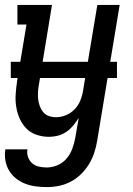

<svg xmlns="http://www.w3.org/2000/svg" viewBox="-23 -550 543 783"><path d="M168 213Q145 213 122.5 210Q100 207 79.5 199Q59 191 42 177.5Q25 164 14 145.5Q3 127 -1 104.5Q-5 82 -1 59H89Q86 76 91.5 91Q97 106 108.5 116Q120 126 136 129.5Q152 133 168 133Q190 133 212 123.5Q234 114 249 96Q264 78 272 56Q280 34 284 12L298 -69Q288 -53 275.5 -38Q263 -23 247 -12Q231 -1 212.5 3.5Q194 8 177 8Q150 8 125.5 -0.5Q101 -9 84 -26.5Q67 -44 57 -67Q47 -90 43 -115.5Q39 -141 41 -167.5Q43 -194 47 -221L85 -450H48V-530H189L136 -207Q133 -192 132 -176.5Q131 -161 132.5 -146.5Q134 -132 139 -118Q144 -104 153 -93Q162 -82 176 -77Q190 -72 206 -72Q226 -72 246.5 -80.5Q267 -89 282 -105Q297 -121 305 -141Q313 -161 316 -182L374 -530H465L373 26Q369 50 361 74Q353 98 339.5 120Q326 142 307 160.5Q288 179 265 191Q242 203 217.5 208Q193 213 168 213ZM454 -232H21V-298H454Z"/></svg>

Font: Iosevka Slab Medium
Style: Italic
Weight: 500
Italic angle: -9°
Monospace: yes
Designer: Belleve Invis
Foundry: Belleve Invis
Version: Version 11.1.0; ttfautohint (v1.8.3)